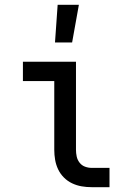

<svg xmlns="http://www.w3.org/2000/svg" viewBox="-20 -776 540 796"><path d="M208 -600 219 -756H307L279 -600ZM360 0Q339 0 318.5 -3.5Q298 -7 279 -16Q260 -25 245 -40Q230 -55 221 -74Q212 -93 208.5 -113.5Q205 -134 205 -155V-440H75V-520H295V-155Q295 -141 298 -127Q301 -113 310 -101.5Q319 -90 332.5 -85Q346 -80 360 -80H434V0Z"/></svg>

Font: Iosevka SS18 Medium
Style: Regular
Weight: 500
Monospace: yes
Designer: Belleve Invis
Foundry: Belleve Invis
Version: Version 25.1.1; ttfautohint (v1.8.4)